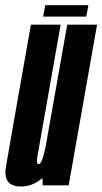

<svg xmlns="http://www.w3.org/2000/svg" viewBox="-48 -692 382 717"><path d="M111.5 0 110.5 -27.5Q74 4.5 30.5 4.5Q-1.5 4.5 -16 -11.5Q-33 -30 -25.5 -71Q-12.5 -147 4.5 -243.5L67.5 -600H178.5L115.5 -243Q97.5 -141 92 -110Q87 -83 94 -79.5Q95 -79 96 -79Q104.5 -79 112.5 -104.5Q117.5 -122 123 -147.5L203 -600H314.5L208.5 0ZM113 -630 121 -672.5H282L274 -630Z"/></svg>

Font: Anybody UltraCondensed SemiBold
Style: Italic
Weight: 600
Width: 1
Italic angle: -10°
Designer: Tyler Finck
Foundry: Etcetera Type Company
Version: Version 1.010; ttfautohint (v1.8.3) -l 8 -r 50 -G 200 -x 14 